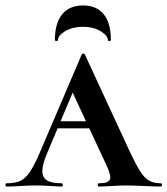

<svg xmlns="http://www.w3.org/2000/svg" viewBox="-31 -683 613 703"><path d="M180 -239H363L370 -213H165ZM557 0Q536 0 494 -2Q450 -4 432 -4Q415 -4 379 -2Q345 0 331 0Q327 0 327 -6Q327 -12 331 -12Q354 -12 363.5 -17.5Q373 -23 373 -34Q373 -48 356 -84L229 -357L273 -434L142 -123Q124 -81 124 -57Q124 -33 141 -22.5Q158 -12 194 -12Q199 -12 199 -6Q199 0 194 0Q180 0 154 -2Q126 -4 102 -4Q77 -4 43 -2Q13 0 -6 0Q-11 0 -11 -6Q-11 -12 -6 -12Q25 -12 44 -21Q63 -30 79.5 -55Q96 -80 118 -132L268 -483Q270 -487 274 -487Q278 -487 280 -483L440 -137Q465 -83 481.5 -57Q498 -31 515 -21.5Q532 -12 557 -12Q562 -12 562 -6Q562 0 557 0ZM170 -536Q170 -598 196.5 -630.5Q223 -663 273 -663Q323 -663 349 -630.5Q375 -598 375 -536Q375 -533 369.5 -533Q364 -533 364 -535Q364 -553 337 -569Q310 -585 273 -585Q235 -585 208 -569Q181 -553 181 -535Q181 -533 175.5 -533Q170 -533 170 -536Z"/></svg>

Font: Cormorant SC
Style: Bold
Weight: 700
Designer: Christian Thalmann (Catharsis Fonts)
Foundry: Catharsis Fonts
Version: Version 4.000